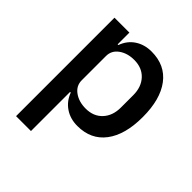

<svg xmlns="http://www.w3.org/2000/svg" viewBox="-200 -662 993 993"><g transform="rotate(45 296.0 -166.0)"><path d="M78 -520H187V-434H192Q209 -481 247.5 -506.5Q286 -532 338 -532Q437 -532 491 -460.5Q545 -389 545 -260Q545 -131 491 -59.5Q437 12 338 12Q286 12 247.5 -14Q209 -40 192 -86H187V200H78ZM305 -82Q362 -82 396 -118.5Q430 -155 430 -215V-305Q430 -365 396 -401.5Q362 -438 305 -438Q255 -438 221 -413.5Q187 -389 187 -349V-171Q187 -131 221 -106.5Q255 -82 305 -82Z"/></g></svg>

Font: IBM Plex Sans Thai Looped Medium
Style: Regular
Weight: 500
Designer: Mike Abbink, Paul van der Laan, Pieter van Rosmalen, Ben Mitchell, Mark Frömberg
Foundry: Bold Monday
Version: Version 1.1